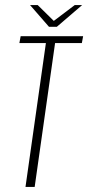

<svg xmlns="http://www.w3.org/2000/svg" viewBox="-20 -733 346 753"><path d="M80 0 160 -564H56L61 -591H306L301 -564H196L116 0ZM172 -628 98 -713H128L191 -651L273 -713H302L203 -628Z"/></svg>

Font: Alumni Sans Thin ExtraLight
Style: Italic
Weight: 250
Italic angle: -8°
Version: Version 1.016